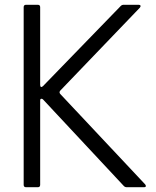

<svg xmlns="http://www.w3.org/2000/svg" viewBox="-20 -783 652 803"><path d="M89 0Q79 0 79 -10V-753Q79 -763 89 -763H138Q148 -763 148 -753V-428Q148 -421 151.5 -419.5Q155 -418 160 -423L485 -758Q490 -763 497 -763H560Q566 -763 567.5 -759.5Q569 -756 565 -751L232 -404Q226 -397 232 -390L587 -12Q590 -8 590 -5Q590 0 582 0H510Q503 0 498 -5L160 -367Q157 -370 153 -370Q148 -370 148 -362V-10Q148 0 138 0Z"/></svg>

Font: Open Sauce Two Light
Style: Regular
Weight: 300
Designer: Alfredo Marco Pradil
Foundry: Creative Sauce Fz LLC
Version: Version 1.477